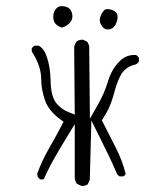

<svg xmlns="http://www.w3.org/2000/svg" viewBox="-20 -616 540 637"><path d="M220.2 -562Q220.2 -566.4 219.2 -570.8Q216.8 -580.6 211.7 -585.9Q206.5 -591.3 198.7 -593.5Q190.9 -595.7 185.5 -595.7Q175.3 -595.7 168.9 -589.8L167 -587.9Q156.7 -577.6 156.7 -561Q156.7 -544.4 165 -536.1Q171.9 -529.3 185.1 -524.4Q198.2 -526.9 210.9 -539.6Q220.2 -548.8 220.2 -562ZM348.1 -584Q341.8 -585.9 336.9 -585.9Q329.1 -585.9 324.7 -581.1Q314.9 -569.8 311.5 -555.2Q311 -552.2 311 -549.3Q311 -540 317.9 -529.8Q326.2 -518.1 336.9 -518.1Q349.6 -518.6 356.9 -525.9Q360.8 -529.8 363.8 -535.2Q370.1 -548.8 370.1 -559.3Q370.1 -569.8 364.5 -575.4Q358.9 -581.1 348.1 -584ZM252 1Q263.2 1 271 -4.4L277.8 -19L283.2 -216.3Q322.3 -137.7 337.6 -106.2Q353 -74.7 366.7 -42.5Q368.7 -37.6 370.6 -35.6Q374 -32.2 377 -30.8H388.7Q391.6 -32.2 394 -34.7L397 -38.6Q385.7 -84.5 364.3 -125.7Q342.8 -167 317.9 -216.8Q326.7 -230.5 331.1 -238Q335.4 -245.6 339.4 -253.7Q343.3 -261.7 346.2 -269.5Q353 -286.1 357.4 -303.2Q369.6 -350.1 383.8 -372.1Q399.9 -396 430.7 -402.3Q434.1 -404.3 437 -406.7L440.9 -412.1V-423.8Q437.5 -430.2 431.2 -433.6Q428.2 -433.6 425.3 -433.6Q397.5 -433.6 376.5 -412.6Q350.6 -386.7 338.9 -347.7Q325.7 -304.2 302.2 -264.2L278.3 -222.2L275.9 -464.4L269.5 -477.5L256.3 -483.9Q254.9 -484.4 253.9 -484.4Q241.7 -484.4 233.9 -478Q227.5 -469.7 226.1 -459L228 -235.8L210.4 -242.7Q185.5 -251.5 167.5 -272.9Q148.9 -294.9 147.9 -347.2Q147 -393.1 135.7 -426.3Q126.5 -454.6 108.4 -464.4H94.7Q88.4 -460.9 85 -454.6Q85 -453.6 85 -452.1Q85 -443.4 90.8 -436.5Q116.7 -393.1 116.7 -353.5Q116.7 -319.8 129.4 -282.7Q142.1 -247.6 181.6 -218.8L190.9 -211.9Q164.1 -160.6 141.1 -120.8Q118.2 -81.1 103.5 -39.6L104.5 -31.2Q107.9 -23.9 114.7 -20.5Q116.2 -20.5 117.7 -20.5Q122.6 -20.5 126 -22.5Q141.6 -58.6 161.9 -93.8Q182.1 -128.9 203.6 -164.1L228 -204.1V-24.4Q229.5 -14.2 234.9 -6.3L249.5 0.5Q251 1 252 1Z"/></svg>

Font: NaikaiFont
Style: ExtraLight
Weight: 200
Version: Version 1.89